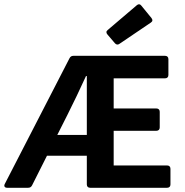

<svg xmlns="http://www.w3.org/2000/svg" viewBox="-20 -888 877 908"><path d="M696.3 -802.7 648.4 -861.3C642.6 -869.1 634.8 -870.1 627 -863.3L489.3 -746.1C481.4 -740.2 481.4 -732.4 488.3 -724.6L523.4 -683.6C529.3 -676.8 537.1 -674.8 544.9 -680.7L693.4 -781.2C702.1 -787.1 703.1 -793.9 696.3 -802.7ZM517.6 -105.5V-269.5H719.7C729.5 -269.5 735.4 -275.4 735.4 -285.2V-359.4C735.4 -369.1 729.5 -375 719.7 -375H517.6V-517.6H760.7C770.5 -517.6 776.4 -523.4 776.4 -533.2V-608.4C776.4 -618.2 770.5 -624 760.7 -624H327.1C318.4 -624 312.5 -620.1 308.6 -612.3L2.9 -18.6C-2.9 -7.8 2 0 13.7 0H113.3C122.1 0 127.9 -3.9 131.8 -11.7L202.1 -151.4H390.6V-15.6C390.6 -5.9 396.5 0 406.2 0H770.5C780.3 0 786.1 -5.9 786.1 -15.6V-89.8C786.1 -99.6 780.3 -105.5 770.5 -105.5ZM251 -250 298.8 -344.7C328.1 -402.3 357.4 -464.8 386.7 -528.3H390.6V-250Z"/></svg>

Font: Ed Sans Neue SemiBold
Style: Regular
Weight: 600
Designer: Stephen Hutchings
Version: Version 1.004;PS 001.004;hotconv 1.0.88;makeotf.lib2.5.64775